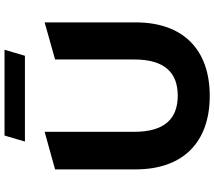

<svg xmlns="http://www.w3.org/2000/svg" viewBox="-68 -844 925 828"><g transform="rotate(-90 394.0 -430.5)"><path d="M197 -785H567L593 -873H223ZM394 12C593 12 711 -102 711 -308V-700L551 -655V-314C551 -181 493 -126 395 -126C297 -126 239 -181 239 -314V-700L77 -655V-308C77 -102 195 12 394 12Z"/></g></svg>

Font: Talent SemiBold
Style: Bold
Weight: 700
Designer: Mike Powis
Version: Version 1.001;hotconv 1.0.109;makeotfexe 2.5.65596